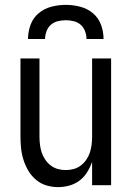

<svg xmlns="http://www.w3.org/2000/svg" viewBox="-20 -760 540 788"><path d="M219 8Q194 8 170.5 1Q147 -6 128 -22Q109 -38 96.5 -59Q84 -80 76.5 -103.5Q69 -127 66.5 -151.5Q64 -176 64 -200V-520H142V-200Q142 -183 144 -166.5Q146 -150 151 -134.5Q156 -119 165.5 -105Q175 -91 188 -81Q201 -71 217 -66.5Q233 -62 250 -62Q267 -62 283 -66.5Q299 -71 312 -81Q325 -91 334.5 -105Q344 -119 349 -134.5Q354 -150 356 -166.5Q358 -183 358 -200V-520H436V0H358V-95Q350 -73 337.5 -53Q325 -33 306.5 -19Q288 -5 265 1.5Q242 8 219 8ZM95 -600Q95 -630 105.5 -658.5Q116 -687 139 -706Q162 -725 191 -732.5Q220 -740 250 -740Q280 -740 309 -732.5Q338 -725 361 -706Q384 -687 394.5 -658.5Q405 -630 405 -600H335Q335 -616 329 -632Q323 -648 311 -658.5Q299 -669 282.5 -673Q266 -677 250 -677Q234 -677 217.5 -673Q201 -669 189 -658.5Q177 -648 171 -632Q165 -616 165 -600Z"/></svg>

Font: Iosevka srxl
Style: Regular
Weight: 400
Monospace: yes
Designer: Belleve Invis
Foundry: Belleve Invis
Version: Version 33.0.1; ttfautohint (v1.8.3)